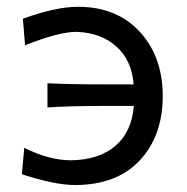

<svg xmlns="http://www.w3.org/2000/svg" viewBox="-20 -527 542 557"><path d="M206.1 -507.3Q318.8 -507.3 385.5 -434.8Q452.1 -362.3 452.1 -248.5Q452.1 -132.8 385.3 -61.5Q318.4 9.8 197.3 9.8Q139.6 9.8 43.5 -21.5L50.3 -98.1Q123.5 -62 185.5 -62Q267.1 -63 314.7 -103.8Q362.3 -144.5 368.2 -219.7H289.6Q177.7 -219.7 117.7 -215.3V-285.6Q175.8 -282.2 289.6 -282.2H367.7Q362.3 -352.1 317.6 -392.1Q272.9 -432.1 202.1 -434.6Q149.9 -434.6 52.7 -395.5L46.4 -472.7Q142.1 -507.3 206.1 -507.3Z"/></svg>

Font: Commissioner Flair
Style: Regular
Weight: 400
Designer: Kostas Bartsokas
Foundry: Kostas Bartsokas
Version: Version 1.000